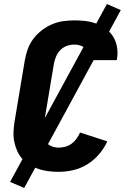

<svg xmlns="http://www.w3.org/2000/svg" viewBox="-20 -844 640 952"><path d="M271 8Q246 8 221 5Q196 2 172.5 -5.5Q149 -13 128.5 -25.5Q108 -38 92 -55Q76 -72 66 -94Q56 -116 51 -140Q46 -164 47 -189.5Q48 -215 52 -240L103 -545Q108 -573 117.5 -600Q127 -627 145 -651Q163 -675 187 -693.5Q211 -712 238 -723.5Q265 -735 293 -739Q321 -743 349 -743Q378 -743 406 -739.5Q434 -736 460 -726Q486 -716 507.5 -699.5Q529 -683 542.5 -660Q556 -637 560.5 -608.5Q565 -580 560 -552Q560 -550 559.5 -548.5Q559 -547 559 -546H413Q414 -546 414 -546.5Q414 -547 414 -548Q416 -563 413.5 -578Q411 -593 401.5 -603.5Q392 -614 378 -618.5Q364 -623 349 -623Q330 -623 311.5 -616.5Q293 -610 279 -595.5Q265 -581 257.5 -562.5Q250 -544 247 -526L196 -221Q193 -201 194 -180.5Q195 -160 205 -144Q215 -128 233 -120Q251 -112 271 -112Q287 -112 304 -116.5Q321 -121 335 -131.5Q349 -142 359.5 -156.5Q370 -171 377 -187L512 -143Q496 -108 470.5 -78.5Q445 -49 412.5 -29Q380 -9 343.5 -0.5Q307 8 271 8ZM100 88 30 58 510 -824 579 -794Z"/></svg>

Font: Iosevka Curly Heavy Extended
Style: Italic
Weight: 900
Width: 7
Italic angle: -9°
Monospace: yes
Designer: Belleve Invis
Foundry: Belleve Invis
Version: Version 11.1.0; ttfautohint (v1.8.3)